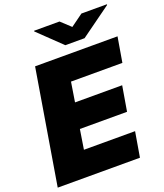

<svg xmlns="http://www.w3.org/2000/svg" viewBox="-165 -1038 982 1147"><g transform="rotate(-20 326.0 -464.5)"><path d="M1.4 0 122.2 -727.3H646.3L619.3 -568.2H292.6L272.7 -443.2H572.4L545.5 -284.1H245.7L225.9 -159.1H551.1L524.1 0ZM350.9 -929 411.9 -872.2 490.1 -929H652V-924.7L457.4 -784.1H335.2L188.9 -924.7V-929Z"/></g></svg>

Font: Inter UI Black
Style: Italic
Weight: 900
Italic angle: -9.39999°
Designer: Rasmus Andersson
Foundry: rsms
Version: 3.2;8d6f07862